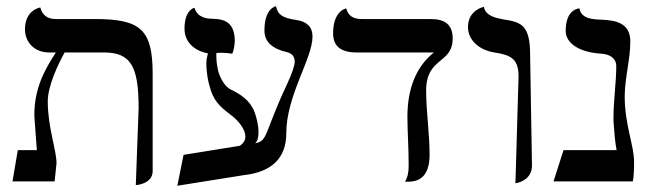

<svg xmlns="http://www.w3.org/2000/svg" viewBox="-20 -581 2094 615"><path d="M415 12C415 12 469 9 469 -33V-344C469 -487 430 -520 284 -520H158C131 -520 115 -534 109 -557C109 -557 60 -550 60 -487C60 -446 90 -413 137 -413H159C124 -359 90 -300 90 -212C90 -202 96 -135 98 -100H37L20 0H155L161 -58C161 -101 133 -173 133 -256C133 -306 166 -375 187 -413H312C400 -413 424 -368 424 -234Z M646 -410C643 -398 641 -390 641 -377C641 -348 647 -319 651 -306C663 -260 682 -241 718 -214C746 -193 766 -166 766 -143C766 -132 760 -122 748 -114L568 -85L548 14L761 -20C851 -30 897 -75 897 -154C897 -275 981 -393 981 -464C981 -494 964 -512 929 -517C882 -524 870 -535 864 -561C864 -561 827 -556 827 -483C827 -448 851 -425 899 -414C915 -410 924 -401 924 -382C924 -372 915 -344 897 -306C825 -152 839 -130 797 -122C805 -128 808 -141 808 -157C808 -179 802 -205 795 -223C780 -261 750 -279 718 -295C700 -304 684 -332 678 -357C676 -368 673 -382 673 -399C673 -404 673 -408 673 -411C679 -412 685 -412 690 -412C700 -412 710 -411 724 -409C728 -417 732 -438 732 -450C732 -519 686 -520 658 -521C647 -521 612 -523 603 -556C603 -556 571 -551 571 -489C571 -446 603 -418 646 -410Z M1345 -291C1345 -399 1430 -375 1430 -458C1430 -502 1405 -520 1360 -520H1138C1111 -520 1095 -531 1089 -554C1089 -554 1047 -548 1047 -474C1047 -433 1072 -413 1122 -413H1370C1313 -368 1285 -297 1285 -207C1285 -159 1289 -112 1289 -49C1289 -28 1285 -11 1277 1H1288C1312 1 1356 -6 1356 -85C1356 -155 1345 -222 1345 -291Z M1631 6C1631 6 1684 0 1684 -51L1678 -406C1678 -504 1647 -510 1592 -519C1571 -523 1535 -529 1530 -559C1530 -559 1479 -550 1479 -494C1479 -453 1514 -421 1563 -413C1616 -405 1641 -393 1641 -336Z M1981 -272C1981 -330 1999 -391 1999 -448C1999 -508 1952 -516 1906 -518C1877 -519 1842 -521 1836 -554C1836 -554 1792 -554 1792 -482C1792 -442 1836 -413 1907 -409C1934 -407 1954 -394 1954 -369C1954 -320 1945 -256 1945 -204C1945 -196 1945 -188 1946 -181C1948 -152 1950 -128 1955 -100H1785L1753 0H2007C2010 -14 2011 -35 2011 -63C2011 -115 1981 -182 1981 -272Z"/></svg>

Font: Libertinus Serif
Style: Regular
Weight: 400
Designer: Philipp H. Poll, Khaled Hosny
Foundry: Caleb Maclennan
Version: Version 7.050;RELEASE